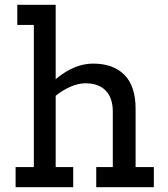

<svg xmlns="http://www.w3.org/2000/svg" viewBox="-20 -780 701 800"><path d="M621 -84V0H381V-84H450V-315Q450 -372 420.5 -402.5Q391 -433 336 -433Q307 -433 274.5 -419Q242 -405 212 -381V-84H285V0H45V-84H121V-676H52V-760H212V-450Q289 -515 368 -515Q452 -515 498.5 -468Q545 -421 545 -326V-84Z"/></svg>

Font: Arvo
Style: Regular
Weight: 400
Designer: Anton Koovit (Cyrillic Expansion: Cyreal)
Foundry: Anton Koovit, Yassin Baggar
Version: Version 3.000